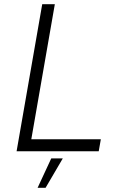

<svg xmlns="http://www.w3.org/2000/svg" viewBox="-20 -720 579 914"><path d="M59 0H450L460 -57H129L241 -700H181ZM159 174H197L279 34H224Z"/></svg>

Font: Fixel Display Light
Style: Italic
Weight: 300
Italic angle: -10°
Designer: AlfaBravo + MacPaw
Foundry: Kyrylo Tkachov, Marchela Mozhyna, Serhii Makarenko, Maria Weinstein, Zakhar Kryvoshyya
Version: Version 1.210;Glyphs 3.2 (3217)